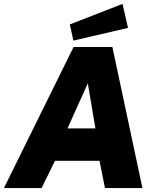

<svg xmlns="http://www.w3.org/2000/svg" viewBox="-45 -964 796 984"><path d="M583 -944 313 -839 331 -756 611 -821ZM-25 0H168L237 -140H465L493 0H685L531 -723H332ZM301 -306 405 -537 444 -306Z"/></svg>

Font: United Sans Black
Style: Italic
Weight: 900
Italic angle: -8°
Designer: Pablo Impallari, Rodrigo Fuenzalida (Modified by Dan O. Williams)
Version: Version 1.000;PS 001.000;hotconv 1.0.88;makeotf.lib2.5.64775